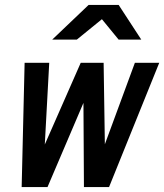

<svg xmlns="http://www.w3.org/2000/svg" viewBox="-20 -760 667 780"><path d="M68 0 80 -505H180L162 -173L308 -505H401L406 -174L528 -505H627L423 0H321L319 -342L173 0ZM192 -599 340 -740H462L554 -599H462L394 -682L292 -599Z"/></svg>

Font: Red Hat Mono SemiBold
Style: Italic
Weight: 600
Italic angle: -12°
Monospace: yes
Designer: Pentagram, MCKL
Foundry: MCKL
Version: Version 1.030